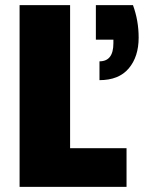

<svg xmlns="http://www.w3.org/2000/svg" viewBox="-20 -725 590 745"><path d="M252 -150H471V0H56V-705H252ZM496 -705Q518 -645 518 -579Q518 -505 479.5 -459.5Q441 -414 366 -414V-487Q420 -487 420 -557V-571H352V-705Z"/></svg>

Font: DVN-Poppins ExtBd
Style: Regular
Weight: 800
Designer: Ninad Kale (Devanagari), Jonny Pinhorn (Latin)
Foundry: Indian Type Foundry
Version: 4.004